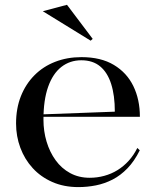

<svg xmlns="http://www.w3.org/2000/svg" viewBox="-20 -748 643 783"><path d="M312.2 -515Q391.6 -515 444.4 -483.2Q497.3 -451.5 523.9 -396.7Q550.5 -341.9 550.5 -271.7H155.5V-281.7L448.3 -292.6Q448.3 -358.9 433.3 -405.7Q418.4 -452.5 388.4 -477.3Q358.4 -502.2 311.7 -502.2Q265.2 -502.2 230.2 -475Q195.3 -447.7 176.3 -394Q157.2 -340.2 157.2 -260.2Q157.2 -213 170 -170.3Q182.8 -127.6 206.9 -94.4Q230.9 -61.2 266.1 -42.1Q301.2 -23 345.9 -23Q376.3 -23 405.2 -30.9Q434 -38.7 459 -54.1Q484.1 -69.5 504.7 -92.2Q525.4 -114.9 540 -144.6L550 -135Q528.1 -90.9 500 -61.8Q472 -32.7 439.2 -15.8Q406.4 1 371.1 8Q335.7 15 299.8 15Q240.4 15 193.3 -5.8Q146.1 -26.6 113.3 -62.5Q80.5 -98.3 63 -145.3Q45.5 -192.2 45.5 -244.5Q45.5 -306.1 65.2 -355.7Q84.9 -405.3 120.5 -441.1Q156 -476.9 204.9 -495.9Q253.8 -515 312.2 -515ZM349.7 -582.1 154.6 -702.2 253.2 -728.4 358 -589.5Z"/></svg>

Font: Kalnia Thin
Style: Regular
Weight: 100
Version: Version 1.105